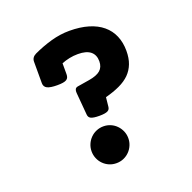

<svg xmlns="http://www.w3.org/2000/svg" viewBox="-110 -700 821 821"><g transform="rotate(-20 300.0 -289.5)"><path d="M334.5 -228Q334 -222.2 331.5 -217.8Q329.1 -213.4 323.5 -210.4Q317.9 -207.5 308.6 -206.1Q299.3 -204.6 285.2 -204.6Q271 -204.6 261.7 -206.1Q252.4 -207.5 246.8 -210.4Q241.2 -213.4 238.8 -217.8Q236.3 -222.2 235.8 -228L227.1 -329.6Q226.1 -339.4 229.2 -346.2Q232.4 -353 241.7 -354.5L295.4 -363.3Q331.5 -369.1 348.1 -383.5Q364.7 -397.9 364.7 -424.3Q364.7 -453.6 345.7 -469Q326.7 -484.4 288.6 -484.4Q268.6 -484.4 249.8 -480.5Q231 -476.6 213.9 -469.7V-419.9Q213.9 -411.6 211.4 -405.8Q209 -399.9 203.1 -396.2Q197.3 -392.6 187 -390.9Q176.8 -389.2 161.1 -389.2Q129.9 -389.2 115.7 -396.2Q101.6 -403.3 101.6 -419.9V-517.6Q101.6 -537.6 121.6 -547.4Q162.1 -566.4 204.3 -578.4Q246.6 -590.3 288.1 -590.3Q336.9 -590.3 374.5 -579.1Q412.1 -567.9 437.5 -546.6Q462.9 -525.4 475.8 -495.1Q488.8 -464.8 488.8 -426.8Q488.8 -393.1 479.2 -368.2Q469.7 -343.3 451.2 -324.7Q432.6 -306.2 404.3 -293Q376 -279.8 338.9 -270ZM201.7 -72.8Q201.7 -90.3 208.3 -105.5Q214.8 -120.6 226.1 -132.1Q237.3 -143.6 252.7 -150.1Q268.1 -156.7 285.2 -156.7Q302.7 -156.7 317.9 -150.1Q333 -143.6 344.2 -132.1Q355.5 -120.6 362.1 -105.5Q368.7 -90.3 368.7 -72.8Q368.7 -55.7 362.1 -40.3Q355.5 -24.9 344.2 -13.7Q333 -2.4 317.9 4.2Q302.7 10.7 285.2 10.7Q267.6 10.7 252.4 4.2Q237.3 -2.4 226.1 -13.7Q214.8 -24.9 208.3 -40.3Q201.7 -55.7 201.7 -72.8Z"/></g></svg>

Font: Courier Prime
Style: Bold
Weight: 700
Monospace: yes
Designer: Alan Dague-Greene
Foundry: Quote-Unquote Apps
Version: Version 1.202